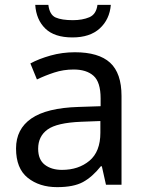

<svg xmlns="http://www.w3.org/2000/svg" viewBox="-20 -760 601 790"><path d="M288 -545Q386 -545 433 -502Q480 -459 480 -365V0H416L399 -76H395Q360 -32 321.5 -11Q283 10 215 10Q142 10 94 -28.5Q46 -67 46 -149Q46 -229 109 -272.5Q172 -316 303 -320L394 -323V-355Q394 -422 365 -448Q336 -474 283 -474Q241 -474 203 -461.5Q165 -449 132 -433L105 -499Q140 -518 188 -531.5Q236 -545 288 -545ZM314 -259Q214 -255 175.5 -227Q137 -199 137 -148Q137 -103 164.5 -82Q192 -61 235 -61Q303 -61 348 -98.5Q393 -136 393 -214V-262ZM436 -740Q431 -680 390.5 -643Q350 -606 278 -606Q204 -606 166.5 -642.5Q129 -679 125 -740H179Q184 -699 209 -688Q234 -677 280 -677Q319 -677 347.5 -689Q376 -701 381 -740Z"/></svg>

Font: Noto Sans SignWriting
Style: Regular
Weight: 400
Designer: Monotype Design Team
Foundry: Monotype Imaging Inc.
Version: Version 2.004; ttfautohint (v1.8.4.7-5d5b)